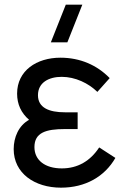

<svg xmlns="http://www.w3.org/2000/svg" viewBox="-20 -808 551 842"><path d="M247.5 15C354.5 15 439 -33.5 486 -115.5L415 -161.5C376 -102 321 -69.5 251 -69.5C178 -69.5 131 -105 131 -163C131 -226.5 181.5 -242 264.5 -242H320.5V-315.5H265C195 -315.5 146.5 -335.5 146.5 -390.5C146.5 -446 194 -471 250.5 -471C310.5 -471 368 -443 407 -405L461 -465.5C405.5 -522.5 331.5 -555 245 -555C141 -555 55 -498.5 55 -397.5C55 -350.5 73 -312.5 107.5 -282.5C62 -257.5 40 -206 40 -154C40 -48 132 15 247.5 15ZM203 -622.5H275.5L341 -787.5H268.5Z"/></svg>

Font: Eudonet Medium
Style: Regular
Weight: 500
Designer: Mikhail Sharanda
Foundry: Mikhail Sharanda
Version: Version 4.503;Glyphs 3.1.2 (3151)